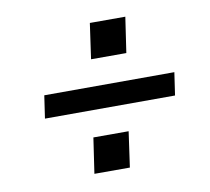

<svg xmlns="http://www.w3.org/2000/svg" viewBox="-59 -662 653 596"><g transform="rotate(-10 267.0 -364.0)"><path d="M71.2 -327.2 81.7 -398.9 491.8 -399.5 481.3 -327.8ZM192.6 -131.8 209.1 -243.6H320.2L304.4 -131.8ZM244.1 -483.8 260 -595.5H371.8L355.3 -483.8Z"/></g></svg>

Font: Public Sans Thin
Style: Italic
Weight: 100
Italic angle: -8°
Designer: The Public Sans project authors (U.S. Web Design System). Libre Franklin designed by Pablo Impallari and Rodrigo Fuenzal
Version: Version 2.000